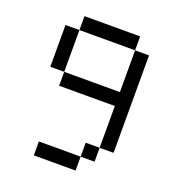

<svg xmlns="http://www.w3.org/2000/svg" viewBox="-117 -717 735 810"><g transform="rotate(20 250.0 -312.5)"><path d="M312.5 -62.5H125V0H312.5ZM312.5 -62.5H375V-125H312.5ZM375 -125H437.5V-562.5H375V-375H125V-312.5H375ZM125 -375V-562.5H62.5V-375ZM125 -562.5H375V-625H125Z"/></g></svg>

Font: UnifontExMono
Style: Regular
Weight: 500
Version: Version 15.0.06